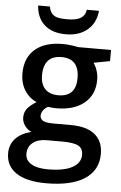

<svg xmlns="http://www.w3.org/2000/svg" viewBox="-64 -798 684 1082"><g transform="rotate(5 278.0 -257.0)"><path d="M451 -754H382Q379 -723 354 -707Q329 -691 278 -691Q238 -691 218 -697Q180 -709 174 -754H107Q112 -683 156 -644.5Q200 -606 276 -606Q351 -606 398 -645.5Q445 -685 451 -754ZM265 -550Q163 -550 107.5 -501.5Q52 -453 52 -365Q52 -311 77.5 -270Q103 -229 146 -211Q111 -190 94.5 -169Q78 -148 78 -118Q78 -94 93 -72.5Q108 -51 131 -41Q74 -27 42.5 6.5Q11 40 11 90Q11 162 69.5 201Q128 240 238 240Q381 240 456.5 190.5Q532 141 532 49Q532 -23 485.5 -61Q439 -99 350 -99H256Q210 -99 192 -108Q175 -119 175 -136Q175 -168 212 -190Q240 -186 259 -186Q360 -186 417.5 -234Q475 -282 475 -365Q475 -392 467 -417Q459 -442 446 -460L538 -477V-540H351Q336 -544 311 -547Q286 -550 265 -550ZM264 -476Q314 -476 339 -448Q364 -420 364 -366Q364 -260 264 -260Q215 -260 189 -287Q163 -314 163 -365Q163 -420 188.5 -448Q214 -476 264 -476ZM221 -2H308Q375 -2 401 12.5Q427 27 427 63Q427 109 379.5 135Q332 161 241 161Q181 161 147.5 141Q114 121 114 84Q114 44 143 21Q172 -2 221 -2Z"/></g></svg>

Font: OpenSansMMV
Style: Semibold
Weight: 600
Designer: Steve Matteson
Foundry: Ascender Corporation
Version: Version 6.000